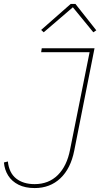

<svg xmlns="http://www.w3.org/2000/svg" viewBox="-34 -943 509 975"><path d="M178 -698H446L343 -178Q325 -87 272.5 -37.5Q220 12 142 12Q94 12 60 -5Q26 -22 7.5 -51.5Q-11 -81 -14 -118L6 -123Q12 -65 48 -36.5Q84 -8 142 -8Q213 -8 259.5 -54Q306 -100 322 -184L421 -678H175ZM325 -923H349L455 -789L440 -779L336 -906L188 -779L175 -791Z"/></svg>

Font: IBM Plex Sans Thin
Style: Italic
Weight: 250
Italic angle: -11.31°
Designer: Mike Abbink, Paul van der Laan, Pieter van Rosmalen
Foundry: Bold Monday
Version: Version 3.201